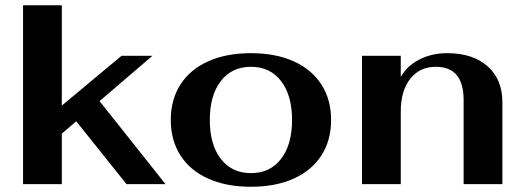

<svg xmlns="http://www.w3.org/2000/svg" viewBox="-20 -703 1994 733"><path d="M463 0 271 -240 216 -193V0H68V-683H216V-300L444 -490H562L360 -317L612 0Z M632 -245Q632 -323 669 -380.5Q706 -438 775 -469Q844 -500 938 -500Q1032 -500 1101 -469Q1170 -438 1207 -380.5Q1244 -323 1244 -245Q1244 -167 1207 -109.5Q1170 -52 1101 -21Q1032 10 938 10Q844 10 775 -21Q706 -52 669 -109.5Q632 -167 632 -245ZM1095 -245Q1095 -339 1053 -393.5Q1011 -448 938 -448Q865 -448 823 -393.5Q781 -339 781 -245Q781 -151 823 -96.5Q865 -42 938 -42Q1011 -42 1053 -96.5Q1095 -151 1095 -245Z M1362 -490H1510V-409Q1533 -451 1580.5 -475.5Q1628 -500 1687 -500Q1785 -500 1841.5 -450Q1898 -400 1898 -312V0H1750V-321Q1750 -448 1644 -448Q1582 -448 1546 -402Q1510 -356 1510 -278V0H1362Z"/></svg>

Font: Fahkwang
Style: Bold
Weight: 700
Designer: Suppakit Chalermlarp | Katatrad Co.,Ltd.
Foundry: Cadson Demak Co.,Ltd.
Version: Version 1.000; ttfautohint (v1.6)